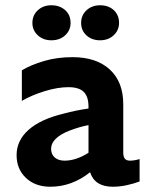

<svg xmlns="http://www.w3.org/2000/svg" viewBox="-20 -699 563 729"><path d="M322 -45Q253 10 171 10Q114 10 78.5 -23.5Q43 -57 43 -110Q43 -166 89 -206.5Q135 -247 223 -268Q268 -280 316 -287V-294Q316 -332 298 -350Q280 -368 240 -368Q199 -368 150 -353Q101 -338 63 -316V-432Q98 -453 147.5 -467.5Q197 -482 255 -482Q346 -482 397 -435Q448 -388 448 -303V-120Q448 -104 454 -96.5Q460 -89 474 -89Q490 -89 510 -95V-10Q489 -2 462 4Q435 10 408 10Q340 10 322 -45ZM225 -89Q269 -89 316 -119V-224Q280 -217 244 -203Q210 -190 192 -172.5Q174 -155 174 -134Q174 -113 188 -101Q202 -89 225 -89ZM103 -612Q103 -641 123.5 -660Q144 -679 175 -679Q207 -679 227.5 -660.5Q248 -642 248 -612Q248 -584 227.5 -565Q207 -546 175 -546Q144 -546 123.5 -565Q103 -584 103 -612ZM288 -612Q288 -641 308.5 -660Q329 -679 360 -679Q392 -679 412 -660.5Q432 -642 432 -612Q432 -584 411.5 -565Q391 -546 360 -546Q329 -546 308.5 -564.5Q288 -583 288 -612Z"/></svg>

Font: Madhuban SemiBold
Style: Regular
Weight: 600
Designer: jaikishan Patel
Foundry: MagicType
Version: Version 1.000